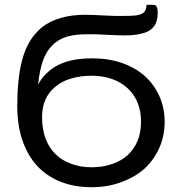

<svg xmlns="http://www.w3.org/2000/svg" viewBox="-20 -781 756 809"><path d="M366.2 -76.2Q413.1 -76.2 452.1 -89.8Q490.2 -102.5 517.6 -127Q544.9 -152.3 559.6 -187.5Q574.2 -222.7 574.2 -267.6Q574.2 -312.5 559.6 -348.6Q544.9 -384.8 517.6 -409.2Q490.2 -434.6 452.1 -448.2Q413.1 -461.9 366.2 -461.9Q318.4 -461.9 280.3 -450.2Q241.2 -439.5 213.9 -416Q186.5 -394.5 171.9 -362.3Q157.2 -329.1 157.2 -287.1Q157.2 -237.3 171.9 -197.3Q186.5 -158.2 213.9 -131.8Q241.2 -104.5 280.3 -90.8Q318.4 -76.2 366.2 -76.2ZM623 -760.7Q637.7 -760.7 640.6 -752Q644.5 -742.2 644.5 -730.5Q644.5 -706.1 638.7 -688.5Q632.8 -669.9 616.2 -657.2Q600.6 -644.5 573.2 -638.7Q545.9 -631.8 502.9 -631.8Q485.4 -631.8 463.9 -632.8Q442.4 -633.8 420.9 -634.8Q399.4 -635.7 378.9 -636.7Q359.4 -636.7 345.7 -636.7Q296.9 -636.7 259.8 -626Q223.6 -614.3 199.2 -588.9Q174.8 -564.5 160.2 -523.4Q146.5 -483.4 140.6 -424.8Q168.9 -477.5 224.6 -506.8Q280.3 -535.2 368.2 -535.2Q437.5 -535.2 494.1 -515.6Q549.8 -496.1 589.8 -460.9Q629.9 -424.8 651.4 -376Q673.8 -326.2 673.8 -267.6Q673.8 -209 651.4 -158.2Q628.9 -107.4 588.9 -70.3Q547.9 -34.2 491.2 -13.7Q434.6 7.8 366.2 7.8Q293 7.8 234.4 -15.6Q175.8 -39.1 135.7 -83Q95.7 -127 74.2 -190.4Q52.7 -253.9 52.7 -335Q52.7 -388.7 57.6 -438.5Q62.5 -488.3 74.2 -531.2Q85.9 -574.2 106.4 -608.4Q127.9 -642.6 159.2 -668Q191.4 -692.4 235.4 -705.1Q280.3 -718.8 339.8 -718.8Q355.5 -718.8 376 -717.8Q396.5 -716.8 418.9 -715.8Q440.4 -714.8 462.9 -713.9Q485.4 -713.9 503.9 -713.9Q532.2 -713.9 549.8 -715.8Q568.4 -717.8 578.1 -723.6Q588.9 -728.5 592.8 -738.3Q596.7 -747.1 597.7 -760.7Q606.4 -760.7 623 -760.7Z"/></svg>

Font: Lato
Style: Regular
Weight: 400
Designer: Lukasz Dziedzic with Adam Twardoch and Botio Nikoltchev
Version: Version 2.015; 2015-08-06; http://www.latofonts.com/